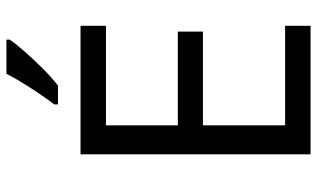

<svg xmlns="http://www.w3.org/2000/svg" viewBox="-214 -770 984 596"><g transform="rotate(-90 278.0 -472.0)"><path d="M496 0H97V-714H496V-635H187V-412H478V-334H187V-79H496ZM453 -934Q441 -916 416 -887.5Q391 -859 362.5 -830.5Q334 -802 310 -784H252V-796Q267 -815 284.5 -841Q302 -867 319 -894.5Q336 -922 347 -944H453Z"/></g></svg>

Font: Noto Sans Ugaritic
Style: Regular
Weight: 400
Designer: Monotype Design Team
Foundry: Monotype Imaging Inc.
Version: Version 2.001; ttfautohint (v1.8.4.7-5d5b)